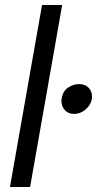

<svg xmlns="http://www.w3.org/2000/svg" viewBox="-20 -752 390 772"><path d="M230 -732H149L20 0H101ZM228 -357 227 -347Q227 -324 241 -309Q255 -294 277 -294Q306 -294 328 -315.5Q350 -337 350 -364Q350 -386 335.5 -400Q321 -414 298 -414Q275 -414 254 -400Q233 -386 228 -357Z"/></svg>

Font: Geom Light
Style: Italic
Weight: 300
Italic angle: -10°
Version: Version 1.102